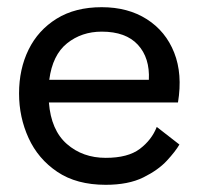

<svg xmlns="http://www.w3.org/2000/svg" viewBox="-20 -504 548 534"><path d="M479 -102Q468 -83 444 -57Q420 -31 378.5 -10.5Q337 10 274 10Q193 10 139.5 -26Q86 -62 59.5 -120Q33 -178 33 -244Q33 -312 59.5 -366Q86 -420 137.5 -452Q189 -484 263 -484Q336 -484 388.5 -450.5Q441 -417 464.5 -357.5Q488 -298 475 -219H116Q122 -142 166 -103.5Q210 -65 274 -65Q336 -65 369 -90Q402 -115 416 -151ZM263 -416Q207 -416 166.5 -383.5Q126 -351 117 -282H394Q397 -343 363.5 -379.5Q330 -416 263 -416Z"/></svg>

Font: Lil Grotesk Medium
Style: Regular
Weight: 500
Designer: Bastien Sozeau
Foundry: NBR — Bastien Sozeau
Version: Version 3.003; ttfautohint (v1.8.4.7-5d5b);gftools[0.9.33]